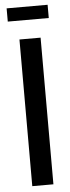

<svg xmlns="http://www.w3.org/2000/svg" viewBox="-58 -866 326 896"><g transform="rotate(-5 105.5 -418.5)"><path d="M56 0V-687H155V0ZM9 -775V-837H201V-775Z"/></g></svg>

Font: Archivo ExtraCondensed Medium
Style: Regular
Weight: 500
Width: 2
Designer: Hector Gatti
Foundry: Omnibus-Type
Version: Version 2.001